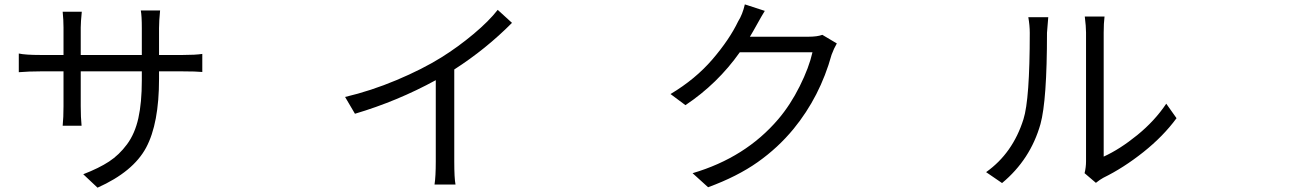

<svg xmlns="http://www.w3.org/2000/svg" viewBox="-20 -827 6040 893"><path d="M719.7 -571.3H830.1Q888.7 -571.3 920.9 -576.2V-492.2Q891.6 -495.1 830.1 -495.1H719.7V-460Q719.7 -252.9 659.7 -140.6Q599.6 -28.3 433.6 45.9L367.2 -16.6Q440.4 -44.9 487.3 -75.7Q534.2 -106.4 570.8 -155.8Q607.4 -205.1 623.5 -277.3Q639.6 -349.6 639.6 -453.1V-495.1H355.5V-333Q355.5 -281.2 359.4 -242.2H271.5Q275.4 -281.2 275.4 -333V-495.1H168Q114.3 -495.1 67.4 -491.2V-578.1Q97.7 -571.3 168 -571.3H275.4V-699.2Q275.4 -733.4 271.5 -772.5H360.4Q355.5 -723.6 355.5 -699.2V-571.3H639.6V-696.3Q639.6 -753.9 634.8 -778.3H724.6Q719.7 -729.5 719.7 -696.3Z M2294.9 -781.2 2361.3 -720.7Q2240.2 -598.6 2092.8 -503.9V-76.2Q2092.8 2 2098.6 31.2H2001Q2006.8 -5.9 2006.8 -76.2V-454.1Q1828.1 -356.4 1630.9 -297.9L1585 -376Q1705.1 -404.3 1824.7 -454.6Q1944.3 -504.9 2032.2 -559.6Q2110.4 -608.4 2182.1 -668.5Q2253.9 -728.5 2294.9 -781.2Z M3804.7 -665 3872.1 -625Q3858.4 -601.6 3847.7 -572.3Q3793.9 -377.9 3670.9 -227.5Q3598.6 -139.6 3503.9 -72.8Q3409.2 -5.9 3273.4 43.9L3201.2 -21.5Q3447.3 -93.8 3599.6 -272.5Q3656.2 -338.9 3699.7 -426.3Q3743.2 -513.7 3758.8 -584H3420.9Q3317.4 -437.5 3168 -337.9L3098.6 -389.6Q3214.8 -459 3293.9 -551.3Q3373 -643.6 3413.1 -727.5Q3433.6 -759.8 3444.3 -806.6L3537.1 -776.4Q3522.5 -752.9 3501.5 -714.8Q3480.5 -676.8 3467.8 -656.2H3740.2Q3781.2 -656.2 3804.7 -665Z M4640.6 24.4 4566.4 -26.4Q4690.4 -114.3 4740.2 -272.5Q4769.5 -364.3 4769.5 -673.8Q4769.5 -709 4762.7 -747.1H4855.5Q4849.6 -676.8 4849.6 -674.8Q4849.6 -360.4 4819.3 -250Q4772.5 -85 4640.6 24.4ZM5077.1 23.4 5024.4 -21.5Q5031.2 -48.8 5031.2 -77.1V-675.8Q5031.2 -703.1 5025.4 -750H5117.2Q5113.3 -718.8 5113.3 -675.8V-98.6Q5188.5 -132.8 5269.5 -198.7Q5350.6 -264.6 5404.3 -344.7L5452.1 -277.3Q5390.6 -193.4 5297.9 -119.6Q5205.1 -45.9 5111.3 0Q5096.7 7.8 5077.1 23.4Z"/></svg>

Font: Bpmf Zihi Sans Regular
Style: Regular
Weight: 400
Foundry: But Ko
Version: Version 1.320